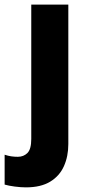

<svg xmlns="http://www.w3.org/2000/svg" viewBox="-69 -569 381 829"><path d="M43 240Q21 240 -5.5 236.5Q-32 233 -49 228V99Q-34 104 -20.5 106Q-7 108 8 108Q33 108 49.5 91.5Q66 75 66 31V-549H226V53Q226 106 207 148.5Q188 191 147.5 215.5Q107 240 43 240Z"/></svg>

Font: Noto Sans SemiCondensed ExtraBold
Style: Regular
Weight: 800
Width: 4
Designer: Monotype Design Team
Foundry: Monotype Imaging Inc.
Version: Version 2.013; ttfautohint (v1.8.4.7-5d5b)